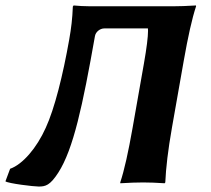

<svg xmlns="http://www.w3.org/2000/svg" viewBox="-65 -668 773 703"><path d="M317.6 -564H476.6C476.9 -561.5 477 -558.4 477 -554.9C477 -533.4 472.2 -493.4 461.9 -435L420.5 -200C404.8 -111 390 -44 375.2 0L375.7 3C408 1 436.2 0 459.2 0C482.2 0 508 1 537.7 3L540.2 0C542.4 -52 550.2 -119 564.5 -200L607.7 -445C623.4 -534 638 -600 652.9 -645L652.5 -648C619.1 -646 591.9 -645 568.9 -645H264.9C242.5 -645 223.5 -646.3 204.5 -648L201.7 -644C200 -600 196 -566 188.4 -523C165.5 -393 134.8 -270 102.5 -200C69.4 -126 17.8 -66 -28 -50L-45.1 -4C-33.5 4 58.5 15 76.5 15C101.5 15 118.3 11 148.5 -36C203.7 -122 237.7 -281 282.7 -536C285.3 -551 300.6 -564 317.6 -564Z"/></svg>

Font: Linux Biolinum O 
Style: Bold Italic
Weight: 700
Designer: Philipp H. Poll
Foundry: Philipp H. Poll
Version: Version 1.3.2